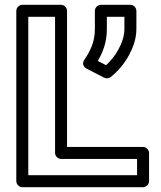

<svg xmlns="http://www.w3.org/2000/svg" viewBox="-20 -756 671 801"><path d="M234.7 -93H551.8V-25H98V-686H209.7V-118C209.7 -102.9 224 -93 234.7 -93ZM259.7 -143V-711C259.7 -721.7 249.8 -736 234.7 -736H73C62.3 -736 48 -726.1 48 -711V0C48 10.7 57.9 25 73 25H576.8C587.5 25 601.8 15.1 601.8 0V-118C601.8 -128.7 591.9 -143 576.8 -143ZM388 -501.8C409.1 -537.8 425.8 -579.3 425.8 -635V-686H499V-635C499 -603.5 487.5 -574.6 473.4 -548.4C460.8 -524.9 442.2 -502.1 422.6 -484ZM331.5 -505.8C319.8 -488 331.6 -474.6 340.9 -469.8L414.6 -431.8C422.3 -427.9 433.8 -428.1 441.8 -434.6C471.3 -458.4 498.6 -489.6 517.4 -524.6C533.3 -554.1 549 -591.2 549 -635V-711C549 -721.7 539.1 -736 524 -736H400.8C390.1 -736 375.8 -726.1 375.8 -711V-635C375.8 -579.4 356.5 -543.6 331.5 -505.8Z"/></svg>

Font: Asimov
Style: WidOu
Weight: 500
Designer: Google
Version: Version 2.000980; 2014